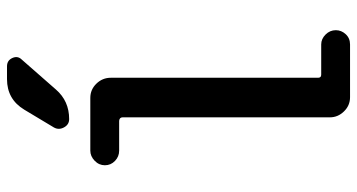

<svg xmlns="http://www.w3.org/2000/svg" viewBox="-252 -752 1005 540"><g transform="rotate(-90 250.0 -482.5)"><path d="M95.7 -649.4Q79.1 -649.4 66.9 -661.1Q54.7 -672.9 54.7 -689.5Q54.7 -706.1 67.4 -718.3Q80.1 -730.5 95.7 -730.5H244.1Q267.6 -730.5 284.2 -713.4Q300.8 -696.3 300.8 -672.9V-89.8Q300.8 -81.1 309.6 -81.1H394.5Q410.2 -81.1 422.4 -68.8Q434.6 -56.6 434.6 -40Q434.6 -24.4 423.3 -12.2Q412.1 0 394.5 0H246.1Q222.7 0 206.1 -17.1Q189.5 -34.2 189.5 -56.6V-639.6Q189.5 -648.4 179.7 -649.4ZM296.9 -964.8H333Q349.6 -964.8 356.4 -949.7Q363.3 -934.6 351.6 -922.9L267.6 -827.1Q235.4 -790 184.6 -790Q168.9 -790 161.1 -804.7Q153.3 -819.3 161.1 -833L210.9 -916Q240.2 -964.8 296.9 -964.8Z"/></g></svg>

Font: Rounded Mgen+ 1mn medium
Style: Regular
Weight: 500
Designer: [Source Han Sans]
Ryoko NISHIZUKA  (kana & ideographs); Paul D. Hunt (Latin, Greek & Cyrillic); Wenlong ZHANG  (bopomofo
Version: Version 1.059.20150602